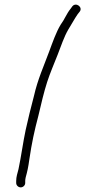

<svg xmlns="http://www.w3.org/2000/svg" viewBox="-20 -755 417 830"><path d="M89 36V27C89 23 89.7 18 91 12C98.4 -15 101.8 -29.7 107 -67C117.2 -136.7 128.8 -189.8 146 -255C157.3 -303.8 170 -357.6 184 -401C195.8 -437.7 216.1 -485 229 -518C243.6 -555.3 256.7 -595.6 275 -627C289.6 -649.7 300.9 -672.4 316 -694L324 -704C340.2 -723.4 308.9 -747 293 -728L285 -717C267.7 -695.9 259.2 -670.9 242 -648C222 -614.7 207.3 -571.9 192.5 -532C169.9 -470.8 142.9 -411.6 127 -341C114.7 -294.3 100.9 -239.3 91 -193.5C79.9 -142 71.2 -76.4 60 -24C55.6 -6.5 50 9.1 50 27V36C50 46.3 59.3 55 69.5 55C79.7 55 89 46.3 89 36Z"/></svg>

Font: Just Breathe
Style: Regular
Weight: 400
Foundry: Cannot Into Space Fonts
Version: Version 0.72